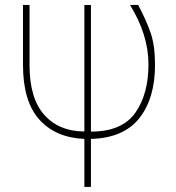

<svg xmlns="http://www.w3.org/2000/svg" viewBox="-20 -548 707 771"><path d="M502 -528.3H534.7Q567.4 -466.8 585 -415.8Q602.5 -364.7 602.5 -288.1Q602.5 -152.8 539.3 -73.2Q476.1 6.3 345.2 9.8V202.6H318.8V9.8Q203.1 4.9 137.7 -68.1Q72.3 -141.1 72.3 -288.1V-528.3H98.6V-287.1Q98.6 -153.8 157 -87.6Q215.3 -21.5 315.9 -20L318.8 -21V-527.8H345.2V-20.5L348.1 -19.5Q471.2 -20.5 523.7 -95.7Q576.2 -170.9 576.2 -289.6Q576.2 -408.2 502 -528.3Z"/></svg>

Font: Roboto-Thin
Style: Regular
Weight: 250
Designer: Google
Version: Version 1.100141; 2013; ttfautohint (v0.94.14-c901) -l 8 -r 